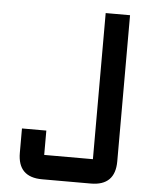

<svg xmlns="http://www.w3.org/2000/svg" viewBox="-51 -726 589 767"><g transform="rotate(5 244.0 -342.0)"><path d="M341.8 -683.6H439.5V-97.7Q439.5 0 341.8 0H146.5Q48.8 0 48.8 -97.7V-195.3H146.5V-97.7H341.8Z"/></g></svg>

Font: BabelStone Runic Norn
Style: Regular
Weight: 400
Designer: Andrew West
Foundry: BabelStone
Version: Version 3.002 March 14, 2022